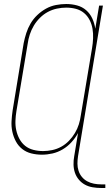

<svg xmlns="http://www.w3.org/2000/svg" viewBox="-20 -763 545 957"><path d="M484 174Q463 174 442 170.5Q421 167 403.5 157.5Q386 148 373 132.5Q360 117 353.5 98Q347 79 346.5 57.5Q346 36 350 15L369 -100Q356 -76 336.5 -54.5Q317 -33 292.5 -18.5Q268 -4 241.5 2Q215 8 189 8Q161 8 135.5 1.5Q110 -5 90.5 -20.5Q71 -36 59 -58.5Q47 -81 41.5 -106.5Q36 -132 37.5 -159Q39 -186 43 -213L98 -548Q103 -573 111 -598Q119 -623 132.5 -646Q146 -669 166 -688Q186 -707 209.5 -720Q233 -733 259 -738Q285 -743 310 -743Q338 -743 364 -736Q390 -729 409.5 -712Q429 -695 440 -671Q451 -647 455 -620L474 -735H493L369 15Q366 34 366 52.5Q366 71 371.5 88Q377 105 388 118.5Q399 132 414.5 140.5Q430 149 448 152.5Q466 156 484 156H505V174ZM195 -10Q217 -10 240.5 -15Q264 -20 285 -31.5Q306 -43 323.5 -61Q341 -79 353.5 -100Q366 -121 373 -143.5Q380 -166 383 -189L439 -524Q443 -548 444 -572.5Q445 -597 441 -620Q437 -643 426.5 -663.5Q416 -684 398.5 -698.5Q381 -713 358 -719Q335 -725 310 -725Q287 -725 263.5 -720Q240 -715 218.5 -703.5Q197 -692 179 -674Q161 -656 148.5 -635Q136 -614 128.5 -591Q121 -568 118 -545L62 -210Q58 -186 57 -161.5Q56 -137 61 -114Q66 -91 77 -70.5Q88 -50 105.5 -36Q123 -22 146.5 -16Q170 -10 195 -10Z"/></svg>

Font: Iosevka SS04 Thin
Style: Italic
Weight: 100
Italic angle: -9°
Monospace: yes
Designer: Belleve Invis
Foundry: Belleve Invis
Version: Version 19.0.0; ttfautohint (v1.8.4)